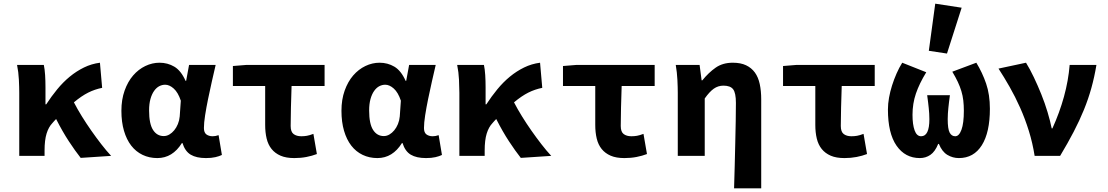

<svg xmlns="http://www.w3.org/2000/svg" viewBox="-20 -850 6040 1047"><path d="M420 11Q390 -27 355.5 -79.5Q321 -132 286 -201Q281 -196 275.5 -190Q270 -184 265 -178Q245 -157 234 -121.5Q223 -86 223 -29V0H85V-344Q85 -373 83 -415Q81 -457 73 -496H219Q224 -472 226 -440.5Q228 -409 228 -374V-281H232Q260 -324 292 -363Q324 -402 360.5 -432Q397 -462 438 -482Q479 -502 525 -508L537 -371Q497 -363 461 -345Q425 -327 383 -292Q402 -255 426.5 -215.5Q451 -176 478 -137.5Q505 -99 532.5 -63.5Q560 -28 586 0Z M838 12Q794 12 757.5 -5.5Q721 -23 695.5 -56Q670 -89 656 -137Q642 -185 642 -246Q642 -307 659.5 -356Q677 -405 706 -438.5Q735 -472 772.5 -490Q810 -508 850 -508Q894 -508 930.5 -486.5Q967 -465 992 -409H995L1011 -496H1156Q1146 -453 1135 -404.5Q1124 -356 1114.5 -309.5Q1105 -263 1098.5 -221.5Q1092 -180 1092 -152Q1092 -127 1105.5 -117Q1119 -107 1140 -107Q1155 -107 1172 -113L1190 -5Q1176 2 1154.5 7Q1133 12 1103 12Q1051 12 1020 -6.5Q989 -25 975 -70H972Q921 12 838 12ZM873 -108Q889 -108 903.5 -116.5Q918 -125 930 -139.5Q942 -154 950 -173.5Q958 -193 960 -215L966 -301Q951 -346 927.5 -367Q904 -388 881 -388Q864 -388 848.5 -380Q833 -372 820.5 -354.5Q808 -337 800.5 -310.5Q793 -284 793 -247Q793 -175 814.5 -141.5Q836 -108 873 -108Z M1585 12Q1540 12 1510 -1Q1480 -14 1461 -37.5Q1442 -61 1434 -94.5Q1426 -128 1426 -169V-381H1250V-490L1324 -496H1750V-381H1570Q1568 -320 1566.5 -263Q1565 -206 1565 -163Q1565 -131 1581 -119Q1597 -107 1623 -107Q1639 -107 1653.5 -109.5Q1668 -112 1689 -120L1708 -10Q1682 0 1651 6Q1620 12 1585 12Z M2038 12Q1994 12 1957.5 -5.5Q1921 -23 1895.5 -56Q1870 -89 1856 -137Q1842 -185 1842 -246Q1842 -307 1859.5 -356Q1877 -405 1906 -438.5Q1935 -472 1972.5 -490Q2010 -508 2050 -508Q2094 -508 2130.5 -486.5Q2167 -465 2192 -409H2195L2211 -496H2356Q2346 -453 2335 -404.5Q2324 -356 2314.5 -309.5Q2305 -263 2298.5 -221.5Q2292 -180 2292 -152Q2292 -127 2305.5 -117Q2319 -107 2340 -107Q2355 -107 2372 -113L2390 -5Q2376 2 2354.5 7Q2333 12 2303 12Q2251 12 2220 -6.5Q2189 -25 2175 -70H2172Q2121 12 2038 12ZM2073 -108Q2089 -108 2103.5 -116.5Q2118 -125 2130 -139.5Q2142 -154 2150 -173.5Q2158 -193 2160 -215L2166 -301Q2151 -346 2127.5 -367Q2104 -388 2081 -388Q2064 -388 2048.5 -380Q2033 -372 2020.5 -354.5Q2008 -337 2000.5 -310.5Q1993 -284 1993 -247Q1993 -175 2014.5 -141.5Q2036 -108 2073 -108Z M2820 11Q2790 -27 2755.5 -79.5Q2721 -132 2686 -201Q2681 -196 2675.5 -190Q2670 -184 2665 -178Q2645 -157 2634 -121.5Q2623 -86 2623 -29V0H2485V-344Q2485 -373 2483 -415Q2481 -457 2473 -496H2619Q2624 -472 2626 -440.5Q2628 -409 2628 -374V-281H2632Q2660 -324 2692 -363Q2724 -402 2760.5 -432Q2797 -462 2838 -482Q2879 -502 2925 -508L2937 -371Q2897 -363 2861 -345Q2825 -327 2783 -292Q2802 -255 2826.5 -215.5Q2851 -176 2878 -137.5Q2905 -99 2932.5 -63.5Q2960 -28 2986 0Z M3385 12Q3340 12 3310 -1Q3280 -14 3261 -37.5Q3242 -61 3234 -94.5Q3226 -128 3226 -169V-381H3050V-490L3124 -496H3550V-381H3370Q3368 -320 3366.5 -263Q3365 -206 3365 -163Q3365 -131 3381 -119Q3397 -107 3423 -107Q3439 -107 3453.5 -109.5Q3468 -112 3489 -120L3508 -10Q3482 0 3451 6Q3420 12 3385 12Z M3983 177Q3985 119 3986.5 54.5Q3988 -10 3989.5 -72Q3991 -134 3992 -190Q3993 -246 3993 -289Q3993 -343 3978 -363Q3963 -383 3925 -383Q3896 -383 3872.5 -366.5Q3849 -350 3823 -313V0H3676V-344Q3676 -373 3674 -414Q3672 -455 3665 -496H3795L3806 -412H3810Q3844 -454 3882.5 -481Q3921 -508 3976 -508Q4019 -508 4048.5 -494Q4078 -480 4096.5 -454.5Q4115 -429 4123 -391.5Q4131 -354 4131 -308V177Z M4585 12Q4540 12 4510 -1Q4480 -14 4461 -37.5Q4442 -61 4434 -94.5Q4426 -128 4426 -169V-381H4250V-490L4324 -496H4750V-381H4570Q4568 -320 4566.5 -263Q4565 -206 4565 -163Q4565 -131 4581 -119Q4597 -107 4623 -107Q4639 -107 4653.5 -109.5Q4668 -112 4689 -120L4708 -10Q4682 0 4651 6Q4620 12 4585 12Z M4996 12Q4916 12 4869 -55.5Q4822 -123 4822 -253Q4822 -284 4828 -317.5Q4834 -351 4844.5 -384Q4855 -417 4869 -449Q4883 -481 4900 -508L5031 -456Q4993 -394 4974.5 -339.5Q4956 -285 4956 -224Q4956 -171 4967.5 -139Q4979 -107 5003 -107Q5048 -107 5048 -200Q5048 -217 5047 -231.5Q5046 -246 5044.5 -261Q5043 -276 5041 -292.5Q5039 -309 5036 -331H5160Q5157 -309 5155 -292.5Q5153 -276 5151.5 -261Q5150 -246 5149 -231.5Q5148 -217 5148 -200Q5148 -147 5158.5 -127Q5169 -107 5189 -107Q5210 -107 5223 -142.5Q5236 -178 5236 -246Q5236 -276 5233 -302Q5230 -328 5222.5 -353Q5215 -378 5203 -403.5Q5191 -429 5173 -459L5304 -508Q5337 -454 5357.5 -394Q5378 -334 5378 -257Q5378 -128 5334 -58Q5290 12 5209 12Q5175 12 5146 -5.5Q5117 -23 5100 -65H5096Q5079 -23 5053.5 -5.5Q5028 12 4996 12ZM5144 -558 5045 -573 5080 -830 5224 -808Z M5622 0Q5611 -70 5590.5 -136Q5570 -202 5543 -262.5Q5516 -323 5485.5 -376.5Q5455 -430 5425 -476L5575 -508Q5596 -474 5617.5 -429Q5639 -384 5658.5 -335.5Q5678 -287 5692.5 -238.5Q5707 -190 5715 -150H5719Q5758 -236 5782 -323Q5806 -410 5813 -496H5959Q5948 -430 5931.5 -370.5Q5915 -311 5891 -252Q5867 -193 5835 -131.5Q5803 -70 5761 0Z"/></svg>

Font: Source Code Pro
Style: Bold
Weight: 700
Monospace: yes
Designer: Paul D. Hunt, Teo Tuominen
Foundry: Adobe Systems Incorporated
Version: Version 2.030;PS 1.000;hotconv 16.6.51;makeotf.lib2.5.65220